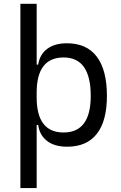

<svg xmlns="http://www.w3.org/2000/svg" viewBox="-20 -752 626 997"><path d="M85.9 224.6V-732.4H170.4V-416.5H178.2Q186.5 -469.7 225.3 -498.5Q264.2 -527.3 327.6 -527.3Q429.7 -527.3 482.4 -458Q535.2 -388.7 535.2 -253.9Q535.2 -124 482.9 -57.1Q430.7 9.8 328.6 9.8Q262.7 9.8 224.1 -20.3Q185.5 -50.3 178.2 -103H170.4V224.6ZM170.4 -246.1Q170.4 -64 310.1 -64Q451.2 -64 451.2 -253.9Q451.2 -453.6 310.5 -453.6Q170.4 -453.6 170.4 -271.5Z"/></svg>

Font: Cascadia Mono NF SemiLight
Style: Regular
Weight: 350
Monospace: yes
Designer: Aaron Bell
Foundry: Saja Typeworks
Version: Version 2404.023; ttfautohint (v1.8.4)